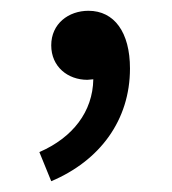

<svg xmlns="http://www.w3.org/2000/svg" viewBox="-20 -146 318 356"><path d="M75 190C165 152 221 77 221 -19C221 -86 192 -126 144 -126C107 -126 75 -102 75 -62C75 -22 106 2 142 2L153 1C152 61 115 109 53 136Z"/></svg>

Font: GenYoGothic2 TW R
Style: Regular
Weight: 400
Version: Version 2.100;PS 2.1;hotconv 16.6.51;makeotf.lib2.5.65220 DE